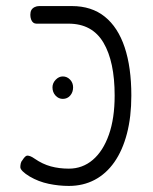

<svg xmlns="http://www.w3.org/2000/svg" viewBox="-20 -600 504 633"><path d="M207 13Q174 13 140.5 6Q107 -1 78 -18Q63 -27 55 -35Q47 -43 47 -49Q47 -55 48.5 -61.5Q50 -68 54 -72Q59 -80 63 -83.5Q67 -87 70 -87Q75 -87 81 -84.5Q87 -82 94 -77Q120 -59 147.5 -51.5Q175 -44 207 -44Q252 -44 286 -73Q320 -102 339 -156Q358 -210 358 -285Q358 -397 321 -459.5Q284 -522 206 -522H100Q94 -522 89.5 -525.5Q85 -529 82.5 -536Q80 -543 80 -551Q80 -561 83.5 -567Q87 -573 94 -576.5Q101 -580 109 -580H217Q282 -580 325.5 -545Q369 -510 391 -444Q413 -378 413 -285Q413 -215 398.5 -159.5Q384 -104 357 -65.5Q330 -27 292 -7Q254 13 207 13ZM187 -274Q173 -274 163 -285Q153 -296 153 -312Q153 -326 163.5 -337Q174 -348 187 -348Q201 -348 211 -337.5Q221 -327 221 -312Q221 -296 211.5 -285Q202 -274 187 -274Z"/></svg>

Font: Fredoka SemiCondensed Light
Style: Regular
Weight: 300
Width: 4
Designer: Ben Nathan
Foundry: Milena B. Brandão, Ben Nathan
Version: Version 2.001